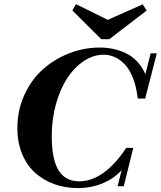

<svg xmlns="http://www.w3.org/2000/svg" viewBox="-20 -913 791 944"><path d="M478 -720.2 335.9 -861.3 353.5 -892.6 509.8 -815.4 681.6 -891.6 701.2 -861.3 517.1 -720.2ZM361.8 11.7Q301.8 11.7 248.8 -7.1Q195.8 -25.9 154.5 -61.8Q113.3 -97.7 89.4 -154.8Q65.4 -211.9 65.4 -283.2Q65.4 -370.6 99.6 -445.8Q133.8 -521 190.2 -571.5Q246.6 -622.1 319.3 -650.6Q392.1 -679.2 469.7 -679.2Q503.4 -679.2 534.7 -672.9Q565.9 -666.5 596.9 -652.3Q627.9 -638.2 653.3 -611.6Q678.7 -585 694.8 -548.3L720.7 -650.9H751L693.8 -428.7H657.2Q650.9 -485.8 634 -528.8Q617.2 -571.8 593.8 -596.2Q570.3 -620.6 544.2 -632.3Q518.1 -644 489.3 -644Q439.5 -644 392.8 -613.3Q346.2 -582.5 311.3 -529.8Q276.4 -477.1 255.4 -402.1Q234.4 -327.1 234.4 -244.1Q234.4 -129.9 267.8 -75.7Q301.3 -21.5 369.1 -21.5Q431.2 -21.5 490 -64.2Q548.8 -106.9 600.6 -186H635.3L588.4 2.9H558.1L578.1 -76.7Q541.5 -35.6 485.4 -12Q429.2 11.7 361.8 11.7Z"/></svg>

Font: Elstob ExtraBold
Style: Italic
Weight: 800
Italic angle: -20°
Designer: Peter S. Baker
Version: Version 1.015